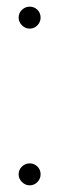

<svg xmlns="http://www.w3.org/2000/svg" viewBox="-20 -552 170 577"><path d="M69 5Q56 5 46 -5Q36 -15 36 -28Q36 -42 46 -51.5Q56 -61 69 -61Q83 -61 92.5 -51.5Q102 -42 102 -28Q102 -15 92.5 -5Q83 5 69 5ZM69 -466Q56 -466 46 -476Q36 -486 36 -499Q36 -513 46 -522.5Q56 -532 69 -532Q83 -532 92.5 -522.5Q102 -513 102 -499Q102 -486 92.5 -476Q83 -466 69 -466Z"/></svg>

Font: DM Sans 11pt Thin
Style: Regular
Weight: 250
Version: Version 4.004;gftools[0.9.30]